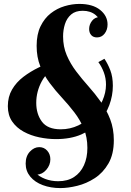

<svg xmlns="http://www.w3.org/2000/svg" viewBox="-20 -700 670 980"><path d="M288 260Q239 260 198.5 245Q158 230 134.5 201.5Q111 173 111 135Q111 97 132.5 74Q154 51 180 51Q205 51 221 69Q237 87 237 113Q237 143 216 167Q195 191 168 191Q143 191 131.5 172Q120 153 120 137H142Q142 161 160.5 181Q179 201 210 213Q241 225 277 225Q325 225 358 203.5Q391 182 408.5 143.5Q426 105 426 55Q426 0 407.5 -44Q389 -88 359.5 -126.5Q330 -165 296.5 -201Q263 -237 233.5 -276.5Q204 -316 185.5 -362Q167 -408 167 -466Q167 -525 187 -566Q207 -607 239 -632Q271 -657 309.5 -668.5Q348 -680 385 -680Q453 -680 491 -649.5Q529 -619 529 -575Q529 -548 514 -528.5Q499 -509 475 -509Q456 -509 445.5 -521Q435 -533 435 -552Q435 -575 450 -594Q465 -613 490 -613Q510 -613 515.5 -601Q521 -589 521 -575H494Q494 -602 468 -623.5Q442 -645 402 -645Q365 -645 343 -626Q321 -607 311.5 -577Q302 -547 302 -514Q302 -462 320.5 -418.5Q339 -375 368.5 -336Q398 -297 431.5 -259.5Q465 -222 494.5 -180.5Q524 -139 542.5 -91Q561 -43 561 16Q561 87 533.5 134.5Q506 182 463.5 209.5Q421 237 374 248.5Q327 260 288 260ZM266 10Q224 10 180.5 1Q137 -8 100.5 -28Q64 -48 42 -80Q20 -112 20 -158Q20 -206 41.5 -243Q63 -280 99 -307.5Q135 -335 178.5 -356Q222 -377 267 -394L284 -368Q222 -338 193.5 -285.5Q165 -233 165 -175Q165 -118 194 -79Q223 -40 290 -40Q338 -40 380 -60Q422 -80 453.5 -113Q485 -146 503 -186.5Q521 -227 521 -268Q521 -301 510 -330.5Q499 -360 482 -383L513 -400Q530 -375 543 -341.5Q556 -308 556 -262Q556 -212 538 -163.5Q520 -115 484.5 -76Q449 -37 394.5 -13.5Q340 10 266 10Z"/></svg>

Font: Brygada 1918
Style: Italic
Weight: 400
Italic angle: -8°
Designer: Mateusz Machalski | Borys Kosmynka | Przemek Hoffer
Foundry: NIEPODLEGLA 2018
Version: Version 3.006